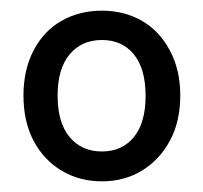

<svg xmlns="http://www.w3.org/2000/svg" viewBox="-20 -748 381 360"><path d="M171 -408Q129 -408 95.5 -428Q62 -448 43 -484Q24 -520 24 -569Q24 -617 43 -653.5Q62 -690 95.5 -709Q129 -728 171 -728Q213 -728 246 -709Q279 -690 298.5 -653.5Q318 -617 318 -569Q318 -520 298.5 -484Q279 -448 246 -428Q213 -408 171 -408ZM171 -464Q209 -464 231 -491Q253 -518 253 -568Q253 -619 231 -646Q209 -673 171 -673Q133 -673 110.5 -646Q88 -619 88 -569Q88 -518 110.5 -491Q133 -464 171 -464Z"/></svg>

Font: Nunitoga
Style: Medium
Weight: 500
Designer: Vernon Adams
Foundry: Vernon Adams
Version: Version 1.0